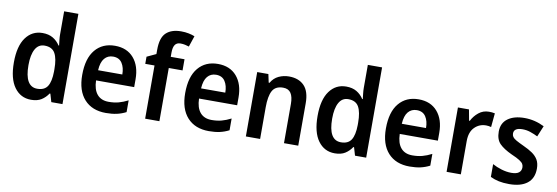

<svg xmlns="http://www.w3.org/2000/svg" viewBox="-56 -1173 4616 1592"><g transform="rotate(10 2252.0 -377.5)"><path d="M237 10Q149 10 96.5 -62Q44 -134 44 -271Q44 -408 96.5 -480Q149 -552 237 -552Q289 -552 325 -530.5Q361 -509 384 -473H389Q387 -492 384 -517.5Q381 -543 381 -566V-760H501V0H407L387 -68H381Q358 -33 324 -11.5Q290 10 237 10ZM272 -89Q333 -89 358.5 -129.5Q384 -170 385 -253V-274Q385 -362 360 -407Q335 -452 271 -452Q220 -452 193.5 -404.5Q167 -357 167 -270Q167 -89 272 -89Z M847 -552Q948 -552 1005 -486Q1062 -420 1062 -308V-242H741Q743 -165 777 -125Q811 -85 874 -85Q920 -85 957.5 -95Q995 -105 1036 -126V-27Q999 -8 959 1Q919 10 867 10Q751 10 685.5 -62Q620 -134 620 -267Q620 -406 681 -479Q742 -552 847 -552ZM847 -461Q802 -461 774.5 -428.5Q747 -396 743 -328H947Q947 -386 922.5 -423.5Q898 -461 847 -461Z M1433 -448H1317V0H1197V-448H1119V-508L1196 -544V-580Q1196 -682 1240.5 -723.5Q1285 -765 1366 -765Q1401 -765 1430 -759Q1459 -753 1481 -744L1450 -652Q1434 -657 1416.5 -661Q1399 -665 1378 -665Q1346 -665 1331.5 -643Q1317 -621 1317 -578V-542H1433Z M1714 -552Q1815 -552 1872 -486Q1929 -420 1929 -308V-242H1608Q1610 -165 1644 -125Q1678 -85 1741 -85Q1787 -85 1824.5 -95Q1862 -105 1903 -126V-27Q1866 -8 1826 1Q1786 10 1734 10Q1618 10 1552.5 -62Q1487 -134 1487 -267Q1487 -406 1548 -479Q1609 -552 1714 -552ZM1714 -461Q1669 -461 1641.5 -428.5Q1614 -396 1610 -328H1814Q1814 -386 1789.5 -423.5Q1765 -461 1714 -461Z M2312 -552Q2394 -552 2440 -504.5Q2486 -457 2486 -357V0H2366V-330Q2366 -390 2345.5 -421Q2325 -452 2280 -452Q2215 -452 2190 -406Q2165 -360 2165 -267V0H2045V-542H2139L2154 -472H2161Q2185 -514 2225.5 -533Q2266 -552 2312 -552Z M2794 10Q2706 10 2653.5 -62Q2601 -134 2601 -271Q2601 -408 2653.5 -480Q2706 -552 2794 -552Q2846 -552 2882 -530.5Q2918 -509 2941 -473H2946Q2944 -492 2941 -517.5Q2938 -543 2938 -566V-760H3058V0H2964L2944 -68H2938Q2915 -33 2881 -11.5Q2847 10 2794 10ZM2829 -89Q2890 -89 2915.5 -129.5Q2941 -170 2942 -253V-274Q2942 -362 2917 -407Q2892 -452 2828 -452Q2777 -452 2750.5 -404.5Q2724 -357 2724 -270Q2724 -89 2829 -89Z M3404 -552Q3505 -552 3562 -486Q3619 -420 3619 -308V-242H3298Q3300 -165 3334 -125Q3368 -85 3431 -85Q3477 -85 3514.5 -95Q3552 -105 3593 -126V-27Q3556 -8 3516 1Q3476 10 3424 10Q3308 10 3242.5 -62Q3177 -134 3177 -267Q3177 -406 3238 -479Q3299 -552 3404 -552ZM3404 -461Q3359 -461 3331.5 -428.5Q3304 -396 3300 -328H3504Q3504 -386 3479.5 -423.5Q3455 -461 3404 -461Z M3995 -552Q4006 -552 4019.5 -551Q4033 -550 4045 -547L4034 -430Q4025 -433 4012.5 -434.5Q4000 -436 3991 -436Q3934 -436 3894.5 -396Q3855 -356 3855 -280V0H3735V-542H3828L3845 -450H3851Q3872 -492 3909 -522Q3946 -552 3995 -552Z M4468 -156Q4468 -74 4414.5 -32Q4361 10 4263 10Q4213 10 4175.5 2Q4138 -6 4104 -22V-130Q4138 -111 4181 -98Q4224 -85 4264 -85Q4308 -85 4328 -101Q4348 -117 4348 -145Q4348 -160 4341 -173Q4334 -186 4311 -201Q4288 -216 4241 -236Q4172 -268 4137.5 -303Q4103 -338 4103 -404Q4103 -476 4155 -514Q4207 -552 4295 -552Q4382 -552 4462 -512L4424 -420Q4391 -436 4360 -446.5Q4329 -457 4294 -457Q4222 -457 4222 -409Q4222 -393 4230.5 -380.5Q4239 -368 4262 -355Q4285 -342 4328 -322Q4370 -303 4401.5 -281.5Q4433 -260 4450.5 -230.5Q4468 -201 4468 -156Z"/></g></svg>

Font: Noto Sans Tamil SemiCondensed SemiBold
Style: Regular
Weight: 600
Width: 4
Designer: Jelle Bosma - Monotype Design Team
Foundry: Monotype Imaging Inc.
Version: Version 2.004; ttfautohint (v1.8.4.7-5d5b)